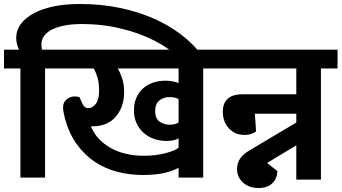

<svg xmlns="http://www.w3.org/2000/svg" viewBox="-30 -887 1706 959"><path d="M72 -545H-10V-639H65Q60 -649 55.5 -664Q51 -679 51 -698Q51 -736 74 -767Q97 -798 138.5 -820.5Q180 -843 238 -855Q296 -867 367 -867Q477 -867 569 -847.5Q661 -828 735 -795.5Q809 -763 865 -721.5Q921 -680 959 -635L970 -622L898 -567L884 -581Q851 -615 801.5 -648.5Q752 -682 688.5 -708Q625 -734 547 -750.5Q469 -767 379 -767Q327 -767 289 -759Q251 -751 226 -737.5Q201 -724 189 -705.5Q177 -687 177 -667Q177 -659 177.5 -652Q178 -645 180 -639H278V-545H195V0H72Z M862 -49Q838 -35 794.5 -24Q751 -13 682 -13Q617 -13 555.5 -29Q494 -45 442.5 -79.5Q391 -114 352.5 -168Q314 -222 294 -297Q292 -306 288.5 -321.5Q285 -337 285 -350Q285 -380 309.5 -395.5Q334 -411 367 -402L379 -375Q390 -347 410 -347Q433 -347 449 -369Q465 -391 465 -434Q465 -472 457 -499.5Q449 -527 438 -545H258V-639H1068V-545H985V0H862ZM862 -196Q854 -191 839 -187Q824 -183 801 -183Q769 -183 740 -193Q711 -203 688.5 -222.5Q666 -242 652.5 -270.5Q639 -299 639 -336Q639 -371 651 -398.5Q663 -426 684 -445Q705 -464 734 -474Q763 -484 796 -484Q815 -484 833 -480.5Q851 -477 862 -472V-545H558Q570 -526 580 -495.5Q590 -465 590 -427Q590 -388 578.5 -356.5Q567 -325 547 -302.5Q527 -280 498 -268Q469 -256 435 -256H424Q438 -221 464 -193.5Q490 -166 524.5 -147Q559 -128 600.5 -118.5Q642 -109 687 -109Q748 -109 795.5 -121.5Q843 -134 862 -149ZM862 -276V-392Q845 -402 816 -402Q787 -402 766 -385Q745 -368 745 -333Q745 -295 767 -279.5Q789 -264 818 -264Q847 -264 862 -276Z M1450 -161 1304 -73 1355 -33Q1355 3 1331 27.5Q1307 52 1261 52Q1214 52 1184 25Q1154 -2 1154 -42Q1154 -73 1169.5 -95Q1185 -117 1213 -134L1450 -275V-319H1243L1249 -231Q1244 -226 1228.5 -219.5Q1213 -213 1192 -213Q1144 -213 1113.5 -245.5Q1083 -278 1083 -329Q1083 -371 1107 -393.5Q1131 -416 1182 -416H1450V-545H1048V-639H1656V-545H1573V10H1450Z"/></svg>

Font: Ek Mukta
Style: Bold
Weight: 700
Designer: Girish Dalvi and Yashodeep Gholap
Foundry: Ek Type
Version: Version 2.538;PS 1.002;hotconv 16.6.51;makeotf.lib2.5.65220;